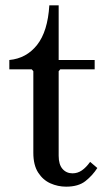

<svg xmlns="http://www.w3.org/2000/svg" viewBox="-20 -690 406 720"><path d="M318 -83 345 -60Q327 -32 300.5 -11Q274 10 228 10Q197 10 169 -2.5Q141 -15 123 -43Q105 -71 105 -117V-423L99 -430H15V-465Q79 -471 119 -521.5Q159 -572 165 -670H200V-465H335V-430H206L200 -423V-106Q200 -73 214.5 -56.5Q229 -40 252 -40Q271 -40 287 -51Q303 -62 318 -83Z"/></svg>

Font: Brygada 1918 Medium
Style: Regular
Weight: 500
Designer: Mateusz Machalski | Borys Kosmynka | Przemek Hoffer
Foundry: NIEPODLEGLA 2018
Version: Version 3.006